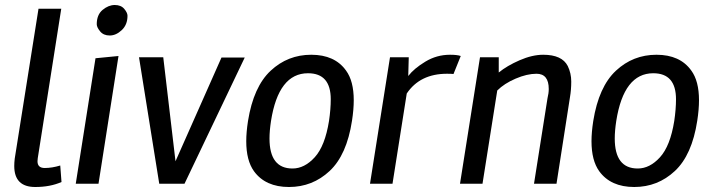

<svg xmlns="http://www.w3.org/2000/svg" viewBox="-20 -735 2860 768"><path d="M130 -90Q130 -63 159 -63Q188 -63 221 -73L226 -7Q181 13 121 13Q37 13 37 -71Q37 -85 39 -101L134 -700H225L131 -102Q130 -96 130 -90Z M454 -511 374 0H283L362 -502ZM490 -672Q490 -636 467 -614.5Q444 -593 419 -593Q394 -593 380.5 -609.5Q367 -626 367 -638Q367 -676 390.5 -695.5Q414 -715 439 -715Q464 -715 477 -699.5Q490 -684 490 -672Z M866 -505H959L718 0H617L536 -506H633L682 -90Z M996 -50Q965 -93 965 -170Q965 -206 972 -251Q994 -388 1062.5 -452Q1131 -516 1225 -516Q1319 -516 1364 -453Q1395 -411 1395 -334Q1395 -297 1388 -252Q1367 -115 1298.5 -51Q1230 13 1136 13Q1042 13 996 -50ZM1212 -442Q1094 -442 1064 -251Q1058 -212 1058 -181Q1058 -61 1150 -61Q1198 -61 1239 -106Q1280 -151 1296 -251Q1303 -298 1303 -338Q1303 -442 1212 -442Z M1780 -516Q1809 -516 1823 -511L1794 -439Q1785 -440 1768 -440Q1660 -440 1607 -361L1550 0H1460L1540 -506H1615L1613 -431Q1636 -461 1681.5 -488.5Q1727 -516 1780 -516Z M2175 -379Q2175 -440 2126 -440Q2088 -440 2042.5 -420.5Q1997 -401 1969 -373L1910 0H1820L1900 -506H1975V-445Q2008 -472 2058.5 -494Q2109 -516 2153 -516Q2228 -516 2251 -471Q2265 -442 2265 -409Q2265 -376 2260 -347L2206 0H2116L2170 -342Q2175 -362 2175 -379Z M2377 -50Q2346 -93 2346 -170Q2346 -206 2353 -251Q2375 -388 2443.5 -452Q2512 -516 2606 -516Q2700 -516 2745 -453Q2776 -411 2776 -334Q2776 -297 2769 -252Q2748 -115 2679.5 -51Q2611 13 2517 13Q2423 13 2377 -50ZM2593 -442Q2475 -442 2445 -251Q2439 -212 2439 -181Q2439 -61 2531 -61Q2579 -61 2620 -106Q2661 -151 2677 -251Q2684 -298 2684 -338Q2684 -442 2593 -442Z"/></svg>

Font: Rambla
Style: Italic
Weight: 400
Italic angle: -12°
Designer: Martin Sommaruga
Foundry: Martin Sommaruga
Version: Version 1.001